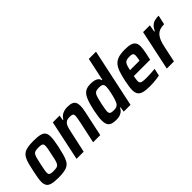

<svg xmlns="http://www.w3.org/2000/svg" viewBox="61 -1518 2301 2301"><g transform="rotate(-45 1211.5 -367.5)"><path d="M206 8Q135 8 94.5 -2Q54 -12 37 -37Q20 -62 20 -104Q20 -132 26.5 -169.5Q33 -207 43 -255Q56 -318 68 -363.5Q80 -409 96.5 -439Q113 -469 138.5 -486.5Q164 -504 203 -511Q242 -518 299 -518Q370 -518 410.5 -508Q451 -498 467.5 -473.5Q484 -449 484 -405Q484 -378 478.5 -340.5Q473 -303 463 -255Q449 -192 436.5 -147Q424 -102 408 -71.5Q392 -41 367 -24Q342 -7 303 0.5Q264 8 206 8ZM218 -91Q245 -91 262 -94Q279 -97 290.5 -106Q302 -115 310 -133Q318 -151 325 -181Q332 -211 341 -255Q351 -299 356 -327.5Q361 -356 361 -374Q361 -394 354 -403Q347 -412 331 -415.5Q315 -419 287 -419Q254 -419 234.5 -414Q215 -409 204 -392.5Q193 -376 184.5 -343.5Q176 -311 164 -255Q155 -211 149.5 -182.5Q144 -154 144 -135Q144 -116 151 -106.5Q158 -97 174.5 -94Q191 -91 218 -91Z M514 0 622 -510H737L726 -445H735Q749 -470 769.5 -486Q790 -502 816 -510Q842 -518 874 -518Q922 -518 948.5 -507Q975 -496 986 -473Q997 -450 997 -414Q997 -395 993.5 -369.5Q990 -344 983 -314L916 0H795L855 -280Q862 -312 865.5 -335Q869 -358 870 -372Q870 -391 863.5 -399.5Q857 -408 843.5 -411Q830 -414 807 -414Q777 -414 758 -404.5Q739 -395 727 -375Q715 -355 706.5 -324.5Q698 -294 690 -252L635 0Z M1184 8Q1138 8 1108.5 -3Q1079 -14 1065.5 -40.5Q1052 -67 1052 -114Q1052 -141 1057 -176.5Q1062 -212 1071 -258Q1087 -334 1104 -384Q1121 -434 1142.5 -463.5Q1164 -493 1194.5 -505.5Q1225 -518 1266 -518Q1301 -518 1327.5 -512Q1354 -506 1371.5 -491.5Q1389 -477 1396 -452H1403L1465 -743H1587L1429 0H1314L1324 -65H1317Q1301 -34 1279 -18.5Q1257 -3 1232.5 2.5Q1208 8 1184 8ZM1243 -95Q1266 -95 1282 -100Q1298 -105 1310 -116.5Q1322 -128 1329 -146Q1335 -158 1341.5 -178.5Q1348 -199 1354.5 -224.5Q1361 -250 1366 -275Q1371 -300 1374.5 -322Q1378 -344 1378 -358Q1378 -390 1363 -402Q1348 -414 1310 -414Q1282 -414 1264 -409.5Q1246 -405 1234.5 -389.5Q1223 -374 1213.5 -342Q1204 -310 1192 -255Q1184 -214 1179 -186.5Q1174 -159 1174 -142Q1174 -122 1181 -112Q1188 -102 1203.5 -98.5Q1219 -95 1243 -95Z M1750 8Q1681 8 1640.5 -4Q1600 -16 1584 -42.5Q1568 -69 1568 -111Q1568 -139 1573.5 -175Q1579 -211 1588 -254Q1603 -323 1619.5 -372.5Q1636 -422 1662.5 -454.5Q1689 -487 1733.5 -502.5Q1778 -518 1849 -518Q1911 -518 1946 -506.5Q1981 -495 1996 -471Q2011 -447 2011 -409Q2011 -390 2007.5 -365.5Q2004 -341 1999 -314Q1994 -287 1986 -254L1978 -216H1701Q1697 -192 1693.5 -173.5Q1690 -155 1690 -142Q1690 -120 1699.5 -110Q1709 -100 1732.5 -96.5Q1756 -93 1798 -93Q1815 -93 1839 -94Q1863 -95 1888.5 -97Q1914 -99 1938 -101L1918 -8Q1899 -4 1870.5 0Q1842 4 1810.5 6Q1779 8 1750 8ZM1719 -298H1879L1882 -309Q1886 -331 1888.5 -347Q1891 -363 1891 -374Q1891 -393 1884.5 -402.5Q1878 -412 1864 -415Q1850 -418 1827 -418Q1800 -418 1782.5 -413.5Q1765 -409 1754 -396.5Q1743 -384 1735 -360.5Q1727 -337 1719 -298Z M2044 0 2152 -510H2267L2251 -419H2259Q2278 -459 2301.5 -480.5Q2325 -502 2354.5 -510Q2384 -518 2423 -518L2397 -399Q2354 -399 2323 -387.5Q2292 -376 2270.5 -352.5Q2249 -329 2234 -292Q2219 -255 2208 -202L2165 0Z"/></g></svg>

Font: Saira SemiCondensed SemiBold
Style: Italic
Weight: 600
Width: 4
Italic angle: -12°
Designer: Hector Gatti with collaboration of the Omnibus-Type team
Foundry: Omnibus-Type
Version: Version 1.101